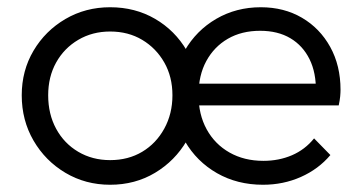

<svg xmlns="http://www.w3.org/2000/svg" viewBox="-20 -500 996 530"><path d="M284 10Q216 10 160.5 -23Q105 -56 72.5 -112Q40 -168 40 -237Q40 -305 72.5 -360Q105 -415 160.5 -447.5Q216 -480 284 -480Q353 -480 408 -448Q463 -416 495.5 -360.5Q528 -305 528 -237Q528 -167 495.5 -111.5Q463 -56 408 -23Q353 10 284 10ZM284 -58Q334 -58 372.5 -81Q411 -104 433.5 -145Q456 -186 456 -237Q456 -288 433.5 -327.5Q411 -367 372.5 -390Q334 -413 284 -413Q235 -413 196 -390Q157 -367 135 -327.5Q113 -288 113 -237Q113 -185 135 -144.5Q157 -104 196 -81Q235 -58 284 -58ZM706 10Q635 10 579 -22Q523 -54 490.5 -110Q458 -166 458 -236Q458 -305 490 -360.5Q522 -416 577 -448Q632 -480 700 -480Q764 -480 813.5 -451Q863 -422 891.5 -370.5Q920 -319 920 -252Q920 -244 919 -233.5Q918 -223 915 -209H508V-269H877L852 -247Q853 -299 834.5 -336.5Q816 -374 781.5 -394.5Q747 -415 698 -415Q647 -415 609 -393Q571 -371 549.5 -331.5Q528 -292 528 -238Q528 -184 550.5 -143Q573 -102 613.5 -79Q654 -56 707 -56Q750 -56 786 -71.5Q822 -87 847 -118L892 -72Q859 -33 810.5 -11.5Q762 10 706 10Z"/></svg>

Font: Outfit Thin Light
Style: Regular
Weight: 300
Version: Version 1.100;gftools[0.9.27]